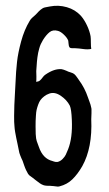

<svg xmlns="http://www.w3.org/2000/svg" viewBox="-20 -662 387 680"><path d="M154.8 -330.6Q144.5 -327.1 136.5 -320.8Q128.4 -314.5 123.5 -307.9Q118.7 -301.3 115 -290.8Q111.3 -280.3 109.6 -272.7Q107.9 -265.1 107.2 -252.2Q106.4 -239.3 106.2 -233.2Q106 -227.1 106 -214.4Q106 -181.6 107.9 -171.9Q108.4 -167.5 110.1 -162.4Q111.8 -157.2 114.3 -150.9Q116.7 -144.5 117.7 -141.6Q131.8 -100.1 165.5 -91.8Q166.5 -91.3 171.4 -89.8Q176.3 -88.4 177.7 -88.4H183.6Q193.8 -90.8 201.7 -98.9Q209.5 -106.9 212.9 -114Q216.3 -121.1 221.2 -133.3Q237.3 -173.8 234.4 -237.3Q232.9 -275.9 227.1 -288.1Q216.8 -308.1 195.3 -322.8Q173.8 -337.4 154.8 -330.6ZM107.4 -372.6Q116.2 -372.6 121.1 -376.7Q126 -380.9 130.9 -387.7Q135.7 -394.5 141.1 -397.9Q172.4 -419.4 198.2 -417Q201.7 -416.5 205.8 -415Q210 -413.6 215.1 -411.4Q220.2 -409.2 222.2 -408.2Q222.2 -408.2 228.5 -406.2Q233.9 -404.3 237.1 -403.1Q240.2 -401.9 242.7 -399.9Q245.6 -397.5 248.5 -394Q251.5 -390.6 254.6 -385.7Q257.8 -380.9 259.3 -378.9Q280.3 -350.6 291.5 -316.9Q292 -314.9 296.9 -302Q301.8 -289.1 302.7 -282.2Q304.7 -278.8 304 -261Q303.2 -243.2 303.2 -239.7Q307.6 -138.7 271.5 -73.7Q254.9 -44.9 236.3 -26.9Q217.8 -8.8 190.9 -2Q188.5 -1 184.1 -1.2Q179.7 -1.5 176.8 -2Q173.8 -2.4 169.7 -2.9Q165.5 -3.4 163.1 -3.4Q160.6 -3.9 157.2 -3.9H151.4Q148.4 -3.9 145.3 -4.2Q142.1 -4.4 139.2 -4.9Q136.2 -5.4 133.8 -6.3Q127.9 -8.3 121.3 -12.7Q114.7 -17.1 106.4 -23.9Q98.1 -30.8 95.2 -32.7Q94.2 -33.7 90.1 -36.4Q85.9 -39.1 83.5 -41.3Q81.1 -43.5 79.6 -45.9Q75.7 -52.2 72.3 -59.6Q68.8 -66.9 65.2 -77.4Q61.5 -87.9 60.1 -92.3Q58.6 -94.7 55.9 -101.3Q53.2 -107.9 51.8 -111.3Q50.3 -114.7 48.6 -120.4Q46.9 -126 46.4 -130.9Q44.9 -139.2 42.2 -151.6Q39.6 -164.1 37.6 -173.3Q35.6 -182.6 33.7 -194.1Q31.7 -205.6 31.2 -215.3Q29.8 -227.1 30 -252.4Q30.3 -277.8 30.8 -289.8Q31.2 -301.8 32.7 -327.1Q34.2 -352.5 34.7 -364.3Q36.6 -410.6 40.3 -442.9Q43.9 -475.1 54.9 -515.6Q65.9 -556.2 85 -587.9Q86.4 -590.8 89.1 -594Q91.8 -597.2 94 -599.1Q96.2 -601.1 99.6 -604Q103 -606.9 105 -608.9Q107.4 -610.8 111.1 -615Q114.7 -619.1 117.4 -621.8Q120.1 -624.5 124 -627.7Q127.9 -630.9 131.3 -632.8Q134.8 -634.8 138.9 -635.7Q143.1 -636.7 149.2 -637.7Q155.3 -638.7 157.2 -639.2Q187 -645 216.8 -636.5Q246.6 -627.9 266.6 -606Q278.8 -591.8 288.1 -572Q297.4 -552.2 300.8 -533.7Q301.8 -526.4 301.8 -511.5Q301.8 -496.6 303.2 -488.8Q297.4 -487.3 289.6 -487.3Q281.7 -487.3 275.1 -488.3Q268.6 -489.3 260.3 -490.2Q252 -491.2 246.6 -491.2H241.7H235.4Q233.4 -491.2 230.5 -491.9Q227.5 -492.7 226.1 -494.6Q223.6 -497.6 222.9 -506.6Q222.2 -515.6 221.7 -518.1Q217.8 -528.3 206.3 -539.3Q194.8 -550.3 185.1 -552.7Q167.5 -557.6 155.8 -548.3Q144 -539.1 132.3 -520.5Q127.9 -513.2 124.5 -505.9Q121.1 -498.5 118.9 -490Q116.7 -481.4 115.2 -475.3Q113.8 -469.2 112.5 -458.7Q111.3 -448.2 110.8 -443.6Q110.4 -439 109.6 -426.5Q108.9 -414.1 108.4 -410.2Q108.4 -407.7 108.9 -391.4Q109.4 -375 107.4 -372.6Z"/></svg>

Font: Dehalvi Khush Khat
Style: Regular
Weight: 400
Version: Version 002.500